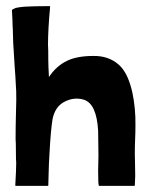

<svg xmlns="http://www.w3.org/2000/svg" viewBox="-20 -606 482 628"><path d="M423 -195Q423 -172 422 -151Q421 -130 421 -102Q421 -96 421.5 -77Q422 -58 422 -50Q423 -35 421 0Q421 2 419 2H304Q303 2 303 0Q301 -6 301 -48Q302 -77 302 -96Q301 -150 301 -178Q296 -267 254 -280Q220 -290 187 -271Q160 -255 152 -217Q146 -181 142 -106L140 -70Q140 -62 139 -36.5Q138 -11 138 0Q138 2 137 2H32Q30 2 30 0Q33 -52 33 -73Q32 -83 32 -112Q32 -141 31 -151Q31 -191 32 -226Q34 -291 33 -307Q30 -366 28 -388L24 -453Q23 -463 22.5 -489.5Q22 -516 21 -526Q21 -541 20 -554Q19 -566 19 -573Q20 -575 31 -580Q39 -582 58 -584Q88 -586 142 -586Q144 -586 144 -585Q137 -509 137 -460Q138 -449 138 -407Q138 -398 138.5 -386Q139 -374 139.5 -366.5Q140 -359 140 -354Q164 -390 199 -407Q232 -423 285 -423Q335 -424 369 -394Q399 -367 413 -303Q424 -251 423 -195Z"/></svg>

Font: Tovari Sans
Style: Bold
Weight: 700
Designer: Verneri Kontto, Denis Ignatov
Foundry: Verneri Kontto
Version: Version 1.10 May 7, 2019